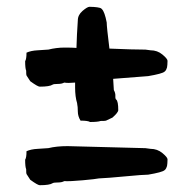

<svg xmlns="http://www.w3.org/2000/svg" viewBox="-20 -575 556 565"><path d="M179 -145 408 -139 423 -137Q443 -137 458 -124.5Q473 -112 473 -106Q473 -100 472.5 -94.5Q472 -89 471.5 -86.5Q471 -84 469 -80Q467 -76 464 -74Q457 -68 416 -61Q401 -61 348.5 -56Q296 -51 271 -50Q262 -48 223.5 -44.5Q185 -41 169 -42Q162 -38 150 -38Q138 -38 135 -36Q126 -30 97 -30Q91 -30 69 -46L58 -63Q57 -64 57 -77Q54 -84 54 -105Q58 -111 58 -130Q71 -136 91 -137Q111 -138 121 -139H122Q146 -145 179 -145ZM217 -220Q209 -233 209 -247Q209 -261 207 -270V-271Q201 -290 201 -318V-332Q180 -330 169 -332Q162 -328 150 -328Q138 -328 135 -326Q126 -320 97 -320Q91 -320 69 -336L58 -353Q57 -354 57 -367Q54 -374 54 -395Q58 -401 58 -420Q71 -426 91 -427Q111 -428 121 -429H122Q146 -435 170 -435Q194 -435 205 -434Q206 -472 209 -515Q209 -531 223 -543Q237 -555 243.5 -555Q250 -555 256.5 -554.5Q263 -554 266 -553.5Q269 -553 273.5 -552Q278 -551 280 -548Q288 -540 294 -509Q294 -496 302 -432Q372 -429 408 -429L423 -427Q443 -427 458 -414.5Q473 -402 473 -396Q473 -390 472.5 -384.5Q472 -379 471.5 -376.5Q471 -374 469 -370Q467 -366 464 -364Q457 -358 416 -351L313 -343Q315 -315 315 -310Q320 -301 319.5 -292.5Q319 -284 322 -282Q328 -277 328 -251Q328 -244 311 -229L292 -220Q291 -219 276 -219Q268 -216 245 -216Q239 -220 217 -220Z"/></svg>

Font: Caveat Brush
Style: Regular
Weight: 400
Designer: Pablo Impallari
Foundry: Creative Lab NY
Version: Version 1.096; ttfautohint (v1.3)